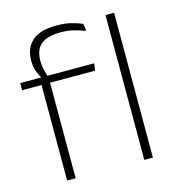

<svg xmlns="http://www.w3.org/2000/svg" viewBox="-102 -763 777 850"><g transform="rotate(-15 286.5 -338.0)"><path d="M233.5 -675.5Q270 -675.5 297.8 -668.8Q325.5 -662 350.5 -651.5L355 -618.5Q327.5 -628.5 301.2 -635Q275 -641.5 242 -641.5Q199.5 -641.5 173.2 -629.8Q147 -618 135.5 -596.2Q124 -574.5 124 -544V-541.5Q124 -519.5 128.8 -500.2Q133.5 -481 139 -465.5L110 -463.5V-469Q101 -483 93 -504.8Q85 -526.5 85 -552V-554.5Q85 -610 120.5 -642.8Q156 -675.5 233.5 -675.5ZM140.5 0H101.5V-455H140.5ZM347 -438H12.5V-470.5H116.5H131.5H351.5ZM494.5 0H455V-664H494.5Z"/></g></svg>

Font: Anek Devanagari ExtraLight
Style: Regular
Weight: 250
Designer: Kailash Malviya (Devanagari) & Yesha Goshar (Latin)
Foundry: Ek Type
Version: Version 1.003